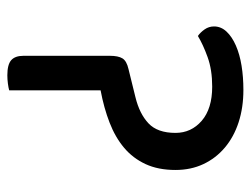

<svg xmlns="http://www.w3.org/2000/svg" viewBox="-100 -572 683 523"><g transform="rotate(90 241.5 -310.5)"><path d="M443 -447Q443 -400 427 -365.5Q411 -331 382.5 -307Q354 -283 314 -267.5Q274 -252 226 -243V6Q219 8 207.5 9.5Q196 11 185 11Q156 11 144 0.5Q132 -10 132 -33V-268Q132 -291 139 -302.5Q146 -314 168 -319L245 -338Q290 -349 316 -373.5Q342 -398 342 -447Q342 -490 309 -518.5Q276 -547 216 -547Q170 -547 135.5 -534.5Q101 -522 78 -508Q68 -515 60 -526.5Q52 -538 52 -552Q52 -571 66 -586Q80 -601 104 -611.5Q128 -622 159 -627Q190 -632 225 -632Q273 -632 313 -619Q353 -606 382 -581.5Q411 -557 427 -523Q443 -489 443 -447Z"/></g></svg>

Font: Baloo 2 Medium
Style: Regular
Weight: 500
Designer: Sarang Kulkarni and Ek Type
Foundry: Ek Type
Version: Version 1.640;hotconv 1.0.111;makeotfexe 2.5.65597; ttfautoh